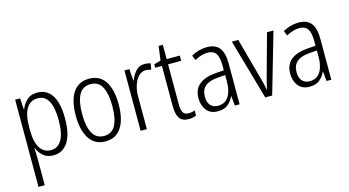

<svg xmlns="http://www.w3.org/2000/svg" viewBox="-93 -1028 2973 1634"><g transform="rotate(-15 1394.0 -211.0)"><path d="M270 -542Q353 -542 398 -474Q443 -406 443 -269Q443 -131 396.5 -60.5Q350 10 269 10Q213 10 179 -20Q145 -50 129 -90H125Q126 -72 127.5 -50.5Q129 -29 129 -8V236H74V-532H118L124 -434H127Q145 -480 179 -511Q213 -542 270 -542ZM261 -494Q195 -494 162 -438.5Q129 -383 129 -285V-249Q129 -146 162.5 -92Q196 -38 260 -38Q318 -38 352.5 -94Q387 -150 387 -269Q387 -378 356.5 -436Q326 -494 261 -494Z M915 -267Q915 -136 867.5 -63Q820 10 726 10Q634 10 585.5 -63.5Q537 -137 537 -267Q537 -399 585 -470.5Q633 -542 727 -542Q821 -542 868 -469Q915 -396 915 -267ZM593 -267Q593 -157 625.5 -97.5Q658 -38 726 -38Q795 -38 827 -96.5Q859 -155 859 -267Q859 -373 828.5 -433.5Q798 -494 727 -494Q657 -494 625 -435.5Q593 -377 593 -267Z M1215 -541Q1228 -541 1242 -539Q1256 -537 1268 -532L1259 -479Q1249 -482 1237 -484.5Q1225 -487 1212 -487Q1175 -487 1147.5 -458.5Q1120 -430 1105.5 -383.5Q1091 -337 1092 -282V0H1037V-532H1080L1088 -429H1091Q1107 -472 1137 -506.5Q1167 -541 1215 -541Z M1471 -38Q1486 -38 1500.5 -41Q1515 -44 1526 -49V-3Q1513 3 1496 6.5Q1479 10 1459 10Q1404 10 1379.5 -24.5Q1355 -59 1355 -130V-486H1296V-517L1355 -533L1372 -658H1409V-532H1525V-486H1409V-133Q1409 -85 1422.5 -61.5Q1436 -38 1471 -38Z M1764 -542Q1840 -542 1874.5 -497.5Q1909 -453 1909 -359V0H1867L1859 -85H1857Q1838 -44 1806 -17Q1774 10 1717 10Q1651 10 1617.5 -33Q1584 -76 1584 -139Q1584 -219 1635.5 -260.5Q1687 -302 1783 -309L1854 -314V-355Q1854 -431 1831 -463Q1808 -495 1759 -495Q1706 -495 1644 -461L1626 -504Q1657 -522 1692 -532Q1727 -542 1764 -542ZM1789 -267Q1640 -257 1640 -140Q1640 -88 1664 -61.5Q1688 -35 1730 -35Q1792 -35 1823.5 -84Q1855 -133 1855 -216V-272Z M2135 0 1983 -532H2040L2135 -183Q2143 -153 2151 -122.5Q2159 -92 2164 -62H2167Q2172 -86 2179 -115.5Q2186 -145 2195 -176L2293 -532H2350L2196 0Z M2572 -542Q2648 -542 2682.5 -497.5Q2717 -453 2717 -359V0H2675L2667 -85H2665Q2646 -44 2614 -17Q2582 10 2525 10Q2459 10 2425.5 -33Q2392 -76 2392 -139Q2392 -219 2443.5 -260.5Q2495 -302 2591 -309L2662 -314V-355Q2662 -431 2639 -463Q2616 -495 2567 -495Q2514 -495 2452 -461L2434 -504Q2465 -522 2500 -532Q2535 -542 2572 -542ZM2597 -267Q2448 -257 2448 -140Q2448 -88 2472 -61.5Q2496 -35 2538 -35Q2600 -35 2631.5 -84Q2663 -133 2663 -216V-272Z"/></g></svg>

Font: Noto Sans Sinhala UI Condensed Light
Style: Regular
Weight: 300
Width: 3
Designer: Jelle Bosma - Monotype Design Team
Foundry: Monotype Imaging Inc.
Version: Version 2.006; ttfautohint (v1.8.4.7-5d5b)